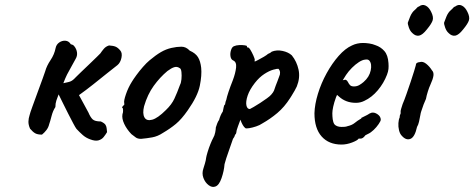

<svg xmlns="http://www.w3.org/2000/svg" viewBox="-20 -569 1909 773"><path d="M343 -8Q326 -14 313 -25.5Q300 -37 288 -50Q284 -55 275 -72Q266 -89 255 -110.5Q244 -132 233.5 -153.5Q223 -175 216 -189Q211 -176 207 -164.5Q203 -153 203 -138Q193 -123 187.5 -101.5Q182 -80 178 -69Q175 -56 167 -45.5Q159 -35 149 -27Q131 -27 121.5 -32.5Q112 -38 101 -51Q94 -67 94.5 -80Q95 -93 99 -105Q101 -114 110.5 -140Q120 -166 131.5 -197.5Q143 -229 152 -253.5Q161 -278 162 -282Q168 -304 183.5 -327Q199 -350 204 -376Q207 -390 218.5 -398Q230 -406 243.5 -405Q257 -404 265 -391Q269 -390 272.5 -388.5Q276 -387 279 -383Q288 -372 290 -358Q292 -344 284 -331Q273 -310 265 -296.5Q257 -283 250 -269Q243 -255 235 -234Q247 -237 255 -238.5Q263 -240 270 -244.5Q277 -249 286 -259Q292 -265 307 -279.5Q322 -294 339.5 -310.5Q357 -327 370 -340Q383 -353 384 -354Q390 -363 398 -372.5Q406 -382 419 -386Q436 -385 445.5 -381Q455 -377 464 -366Q473 -356 469 -336.5Q465 -317 453 -307Q436 -294 410 -273Q384 -252 355 -229Q326 -206 298 -186Q310 -165 319.5 -146.5Q329 -128 336 -116Q344 -97 353 -88.5Q362 -80 386 -80Q401 -73 405 -66Q409 -59 409.5 -51.5Q410 -44 411 -37Q405 -27 397.5 -17.5Q390 -8 377 -4Q364 0 343 -8Z M548 -10Q535 -10 527.5 -15Q520 -20 509 -29Q490 -49 480 -70.5Q470 -92 473 -109Q476 -117 475.5 -124.5Q475 -132 475 -132Q470 -137 472 -138.5Q474 -140 476 -144Q482 -144 480 -155Q478 -163 487 -189.5Q496 -216 511 -240Q517 -250 529 -266.5Q541 -283 555.5 -299.5Q570 -316 582 -326Q607 -347 627.5 -359Q648 -371 670 -376Q692 -381 710.5 -381Q729 -381 744 -365Q767 -355 777 -339Q787 -323 790 -296Q793 -266 784.5 -224Q776 -182 736 -125Q711 -89 688 -70Q665 -51 636 -34Q615 -20 593 -16Q571 -12 548 -10ZM648 -126Q671 -148 682 -171.5Q693 -195 705 -228Q709 -235 710.5 -250Q712 -265 710.5 -279Q709 -293 703 -295Q693 -302 681.5 -298.5Q670 -295 654 -283Q624 -258 599 -223.5Q574 -189 560 -141Q553 -112 561.5 -96.5Q570 -81 592.5 -87Q615 -93 648 -126Z M847 182Q834 187 820 176.5Q806 166 799 147.5Q792 129 799 109Q801 103 805 89.5Q809 76 810 66Q811 59 816 42.5Q821 26 827.5 10Q834 -6 838 -13Q844 -23 846.5 -36Q849 -49 849 -56Q851 -63 854.5 -72Q858 -81 862 -86Q864 -94 868 -103.5Q872 -113 877 -120Q879 -127 880.5 -137Q882 -147 886 -148Q887 -152 887.5 -156Q888 -160 891 -167Q893 -178 900 -199Q907 -220 917 -245Q928 -274 930.5 -297Q933 -320 918 -326Q910 -330 908 -342Q906 -354 910 -367Q914 -380 922 -383Q931 -387 943.5 -387.5Q956 -388 965.5 -386.5Q975 -385 974 -383Q974 -378 979 -377Q981 -380 987.5 -369.5Q994 -359 1000 -345.5Q1006 -332 1006 -327Q1004 -323 1004 -322.5Q1004 -322 1008 -322Q1008 -322 1019 -327.5Q1030 -333 1042.5 -340.5Q1055 -348 1059 -352Q1059 -352 1064.5 -354.5Q1070 -357 1074 -361Q1094 -369 1117.5 -364Q1141 -359 1155 -346Q1175 -321 1182 -288.5Q1189 -256 1175 -221Q1173 -216 1166.5 -204.5Q1160 -193 1154 -183.5Q1148 -174 1148 -174Q1125 -138 1096.5 -114Q1068 -90 1036 -72Q1026 -65 1011 -60Q996 -55 983.5 -53Q971 -51 968 -53Q957 -61 948 -87Q943 -74 938.5 -61.5Q934 -49 933 -45Q932 -38 931 -33.5Q930 -29 926 -26Q926 -26 925 -22Q924 -18 918 -10Q908 19 901.5 37.5Q895 56 891 68Q887 80 884 92Q882 119 872 148Q862 177 847 182ZM986 -130Q990 -132 1001.5 -138.5Q1013 -145 1027.5 -154.5Q1042 -164 1054.5 -173Q1067 -182 1072 -188Q1080 -197 1083 -204Q1086 -211 1090 -224Q1093 -232 1097 -242Q1101 -252 1104 -261Q1108 -269 1107.5 -277.5Q1107 -286 1101 -292Q1097 -293 1080.5 -288.5Q1064 -284 1044 -271Q1024 -258 1006 -235Q985 -208 977 -184Q969 -160 972 -145Q975 -130 986 -130Z M1355 13Q1304 13 1275 -19.5Q1246 -52 1246 -113Q1247 -149 1260 -191.5Q1273 -234 1295 -274Q1317 -314 1343.5 -344Q1370 -374 1397 -386Q1407 -391 1418.5 -393.5Q1430 -396 1441 -396Q1453 -396 1466.5 -394Q1480 -392 1492 -387Q1513 -380 1527.5 -363.5Q1542 -347 1544 -315Q1545 -302 1544 -291.5Q1543 -281 1538 -268Q1525 -234 1501 -205.5Q1477 -177 1447 -163Q1439 -159 1430.5 -157Q1422 -155 1413 -155Q1392 -155 1375 -161.5Q1358 -168 1345 -180L1337 -187L1333 -178Q1325 -156 1321.5 -139.5Q1318 -123 1318 -113Q1318 -101 1319.5 -89Q1321 -77 1326 -69Q1330 -64 1337.5 -61Q1345 -58 1355 -58Q1362 -58 1368 -58.5Q1374 -59 1379 -61Q1397 -65 1408 -74Q1419 -83 1431 -90L1435 -92L1434 -94Q1450 -102 1457 -105.5Q1464 -109 1466 -111Q1470 -113 1475 -115Q1487 -118 1500 -109Q1513 -100 1513 -87Q1513 -82 1504.5 -69.5Q1496 -57 1484.5 -46Q1473 -35 1462 -30Q1460 -29 1456 -27Q1452 -25 1449 -23H1450Q1441 -11 1432 -11H1424Q1420 -4 1398 4.5Q1376 13 1355 13ZM1405 -221Q1417 -221 1426.5 -226.5Q1436 -232 1444 -239Q1467 -259 1472.5 -285.5Q1478 -312 1467 -325Q1464 -328 1460.5 -329Q1457 -330 1450 -329Q1439 -328 1425 -319Q1411 -310 1397 -296Q1383 -282 1373 -267L1360 -246Q1364 -247 1367.5 -247.5Q1371 -248 1372 -248Q1378 -245 1381 -238.5Q1384 -232 1389 -226.5Q1394 -221 1405 -221Z M1598 -22Q1590 -30 1586.5 -44.5Q1583 -59 1584 -73.5Q1585 -88 1589 -96Q1589 -104 1591.5 -108.5Q1594 -113 1593 -117Q1592 -121 1595 -131Q1598 -141 1601 -150Q1608 -166 1616.5 -190.5Q1625 -215 1633.5 -240Q1642 -265 1647.5 -283.5Q1653 -302 1654 -306Q1654 -318 1670 -319Q1682 -323 1695.5 -312.5Q1709 -302 1719 -286Q1727 -278 1725 -264Q1723 -250 1712 -226Q1708 -218 1702.5 -200.5Q1697 -183 1695 -171Q1691 -163 1685.5 -148.5Q1680 -134 1676 -121Q1674 -116 1672 -104Q1670 -92 1667 -79Q1664 -66 1659 -58Q1650 -17 1632.5 -10Q1615 -3 1598 -22ZM1640 -436Q1631 -444 1626 -458.5Q1621 -473 1622 -478Q1624 -484 1631 -501.5Q1638 -519 1650 -529Q1654 -532 1658 -537Q1662 -542 1667 -543Q1680 -553 1693.5 -546.5Q1707 -540 1716 -521Q1726 -501 1722 -487.5Q1718 -474 1699 -451Q1681 -428 1667 -425.5Q1653 -423 1640 -436ZM1786 -436Q1777 -444 1772 -458.5Q1767 -473 1768 -478Q1770 -484 1777 -501.5Q1784 -519 1796 -529Q1800 -532 1804 -537Q1808 -542 1813 -543Q1826 -553 1839.5 -546.5Q1853 -540 1862 -521Q1872 -501 1868 -487.5Q1864 -474 1845 -451Q1827 -428 1813 -425.5Q1799 -423 1786 -436Z"/></svg>

Font: Caveat SemiBold
Style: Regular
Weight: 600
Designer: Pablo Impallari
Foundry: Pablo Impallari
Version: Version 2.000